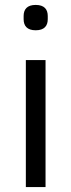

<svg xmlns="http://www.w3.org/2000/svg" viewBox="-20 -760 290 780"><path d="M125 -637C160 -637 174 -655 174 -682V-695C174 -722 160 -740 125 -740C90 -740 76 -722 76 -695V-682C76 -655 90 -637 125 -637ZM85 0H165V-516H85Z"/></svg>

Font: IBMKR
Style: Regular
Weight: 400
Designer: Mike Abbink; Paul van der Laan; Pieter van Rosmalen; Wujin Sim; Chorong Kim; Dohee Lee;
Foundry: Sandoll Inc.
Version: Version 1.002